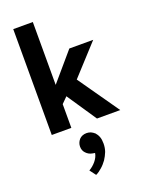

<svg xmlns="http://www.w3.org/2000/svg" viewBox="-189 -798 906 1217"><g transform="rotate(-20 264.0 -190.0)"><path d="M233 -199 194 -160V0H62V-714H194V-290L354 -477H515L331 -276L524 0H367ZM281 201 264 198C247 195 233 187 222 175C211 164 205 149 205 131C205 114 211 98 223 84C235 71 252 64 273 64C282 64 291 66 300 69C309 73 318 79 326 86C333 94 340 104 345 117C350 130 352 145 352 163C352 182 349 200 343 217C336 234 328 250 318 265C307 280 295 294 282 305C269 317 255 327 240 334L209 293C226 283 242 270 256 253C269 237 278 220 281 201Z"/></g></svg>

Font: Holmes&Hills Bold
Style: Bold
Weight: 500
Designer: Noopur Datye, Girish Dalvi, Yashodeep Gholap, Pallavi Karambelkar
Foundry: Ek Type
Version: ""